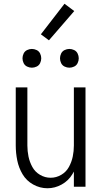

<svg xmlns="http://www.w3.org/2000/svg" viewBox="-20 -996 540 1024"><path d="M150 -635Q137 -635 124.5 -641Q112 -647 106 -659.5Q100 -672 100 -685Q100 -698 106 -710.5Q112 -723 124.5 -729Q137 -735 150 -735Q163 -735 175.5 -729Q188 -723 194 -710.5Q200 -698 200 -685Q200 -672 194 -659.5Q188 -647 175.5 -641Q163 -635 150 -635ZM350 -635Q337 -635 324.5 -641Q312 -647 306 -659.5Q300 -672 300 -685Q300 -698 306 -710.5Q312 -723 324.5 -729Q337 -735 350 -735Q363 -735 375.5 -729Q388 -723 394 -710.5Q400 -698 400 -685Q400 -672 394 -659.5Q388 -647 375.5 -641Q363 -635 350 -635ZM233 8Q193 8 157 -12Q121 -32 100.5 -66.5Q80 -101 72 -140.5Q64 -180 64 -220V-530H126V-220Q126 -190 132 -161Q138 -132 152.5 -105.5Q167 -79 193.5 -63.5Q220 -48 250 -48Q280 -48 306.5 -63.5Q333 -79 347.5 -105.5Q362 -132 368 -161Q374 -190 374 -220V-530H436V0H374V-81Q370 -74 366 -67Q345 -32 309 -12Q273 8 233 8ZM241 -781 198 -813 324 -976 376 -937Z"/></svg>

Font: Iosevka SS01 Light
Style: Regular
Weight: 300
Monospace: yes
Designer: Belleve Invis
Foundry: Belleve Invis
Version: 2.3.3; ttfautohint (v1.8.3)